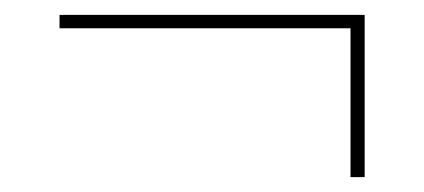

<svg xmlns="http://www.w3.org/2000/svg" viewBox="-20 -371 570 258"><path d="M451 -133V-351H470V-133ZM60 -333V-351H470V-333Z"/></svg>

Font: Montagu Slab 144pt Thin
Style: Regular
Weight: 250
Version: Version 1.000